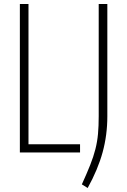

<svg xmlns="http://www.w3.org/2000/svg" viewBox="-20 -760 633 957"><path d="M388 159Q413 104 429.5 62.5Q446 21 455.5 -16.5Q465 -54 468.5 -93Q472 -132 472 -181V-740H515V-180Q515 -87 491.5 -1Q468 85 417 177ZM79 -740H122V-41H379V0H79Z"/></svg>

Font: Encode Sans Compressed
Style: ExtraLight
Weight: 200
Designer: Pablo Impallari, Andres Torresi
Foundry: Pablo Impallari, Andres Torresi
Version: Version 1.000; ttfautohint (v1.00) -l 8 -r 50 -G 200 -x 14 -